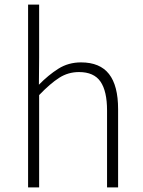

<svg xmlns="http://www.w3.org/2000/svg" viewBox="-20 -814 622 834"><path d="M102 0V-794H150V-564L149 -446Q190 -488 233.5 -515.5Q277 -543 332 -543Q414 -543 453.5 -492.5Q493 -442 493 -340V0H445V-334Q445 -418 416.5 -459.5Q388 -501 323 -501Q276 -501 237 -476Q198 -451 150 -401V0Z"/></svg>

Font: Noto Sans JP Thin ExtraLight
Style: Regular
Weight: 250
Version: Version 2.004-H2;hotconv 1.0.118;makeotfexe 2.5.65603